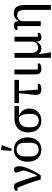

<svg xmlns="http://www.w3.org/2000/svg" viewBox="1360 -2183 1023 3783"><g transform="rotate(-90 1871.5 -291.5)"><path d="M227 0Q188 -134 144.5 -254Q101 -374 63 -459H3V-496Q17 -510 39 -520Q61 -530 86 -530Q114 -530 133 -516.5Q152 -503 166 -468Q180 -434 197 -387.5Q214 -341 231.5 -288Q249 -235 266.5 -179Q284 -123 298 -70H303Q320 -100 336 -135.5Q352 -171 365.5 -207.5Q379 -244 389 -279.5Q399 -315 404 -345L359 -490Q366 -509 381.5 -519.5Q397 -530 417 -530Q449 -530 468.5 -503.5Q488 -477 488 -418Q488 -388 475.5 -340.5Q463 -293 439.5 -236.5Q416 -180 382.5 -119Q349 -58 308 0Z M816 -42Q850 -42 875.5 -53.5Q901 -65 917.5 -86Q934 -107 942 -135.5Q950 -164 950 -198V-320Q950 -354 942 -382.5Q934 -411 917.5 -432Q901 -453 875.5 -464.5Q850 -476 816 -476Q781 -476 756 -464.5Q731 -453 714.5 -432Q698 -411 690 -382.5Q682 -354 682 -320V-198Q682 -164 690 -135.5Q698 -107 714.5 -86Q731 -65 756 -53.5Q781 -42 816 -42ZM816 12Q762 12 717.5 -7Q673 -26 641.5 -61Q610 -96 593 -146.5Q576 -197 576 -259Q576 -321 593 -371Q610 -421 641.5 -456.5Q673 -492 717.5 -511Q762 -530 816 -530Q870 -530 914 -511Q958 -492 989.5 -456.5Q1021 -421 1038.5 -371Q1056 -321 1056 -259Q1056 -197 1038.5 -146.5Q1021 -96 989.5 -61Q958 -26 914 -7Q870 12 816 12ZM791 -578 804 -783 904 -769 832 -574Z M1492 -428V-424Q1558 -394 1591 -345Q1624 -296 1624 -223Q1624 -170 1606 -126.5Q1588 -83 1556.5 -52.5Q1525 -22 1481.5 -5Q1438 12 1387 12Q1336 12 1293 -5Q1250 -22 1219.5 -55Q1189 -88 1171.5 -136Q1154 -184 1154 -246Q1154 -307 1172.5 -357.5Q1191 -408 1225.5 -443.5Q1260 -479 1309.5 -498.5Q1359 -518 1422 -518H1672V-428ZM1389 -41Q1452 -41 1485 -79.5Q1518 -118 1518 -199V-245Q1518 -305 1503.5 -349Q1489 -393 1455 -428H1414Q1379 -428 1350 -415.5Q1321 -403 1300 -380Q1279 -357 1267.5 -325.5Q1256 -294 1256 -257V-202Q1256 -117 1289.5 -79Q1323 -41 1389 -41Z M2112 -22Q2093 -5 2066.5 3.5Q2040 12 2002 12Q1947 12 1920.5 -13.5Q1894 -39 1894 -99Q1894 -122 1897 -155Q1900 -188 1905 -226L1927 -428H1732V-518H2190V-428H1971L1997 -58H2112Z M2393 -518V-58H2513V-21Q2480 12 2410 12Q2350 12 2323.5 -16Q2297 -44 2297 -107V-518Z M2624 -518H2720V-201Q2720 -123 2745.5 -88Q2771 -53 2826 -53Q2874 -53 2908.5 -83.5Q2943 -114 2943 -170V-518H3039V-58H3115V-22Q3099 -6 3076.5 3Q3054 12 3026 12Q2987 12 2965.5 -10.5Q2944 -33 2944 -77V-85H2939Q2920 -40 2886.5 -14Q2853 12 2802 12Q2737 12 2700 -37H2696L2732 200H2624Z M3249 -459H3172V-496Q3189 -512 3211.5 -521Q3234 -530 3262 -530Q3301 -530 3323 -507.5Q3345 -485 3345 -440V-433H3350Q3368 -477 3404 -503.5Q3440 -530 3495 -530Q3586 -530 3625 -480Q3664 -430 3664 -323V200H3568V-316Q3568 -395 3542.5 -429.5Q3517 -464 3461 -464Q3437 -464 3416 -456Q3395 -448 3379.5 -433Q3364 -418 3354.5 -396.5Q3345 -375 3345 -347V0H3249Z"/></g></svg>

Font: IBM Plex Serif Text
Style: Regular
Weight: 450
Designer: Mike Abbink, Paul van der Laan, Pieter van Rosmalen
Foundry: Bold Monday
Version: Version 3.001